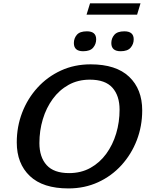

<svg xmlns="http://www.w3.org/2000/svg" viewBox="-20 -1096 876 1128"><path d="M815.5 -447.5Q815.5 -355 783.8 -272.5Q752 -190 694 -126Q636 -62 556.5 -25.5Q477 11 382 11Q232 11 155.2 -62Q78.5 -135 78.5 -259.5Q78.5 -352 110.2 -434.5Q142 -517 200.2 -581Q258.5 -645 337.8 -681.5Q417 -718 512.5 -718Q662 -718 738.8 -645Q815.5 -572 815.5 -447.5ZM211.5 -255.5Q211.5 -173 254 -126Q296.5 -79 386 -79Q456 -79 511 -109.5Q566 -140 604.2 -192.5Q642.5 -245 662.5 -311.8Q682.5 -378.5 682.5 -451.5Q682.5 -534 640.2 -581Q598 -628 508 -628Q438 -628 383 -597.5Q328 -567 289.8 -514.5Q251.5 -462 231.5 -395.2Q211.5 -328.5 211.5 -255.5ZM468.5 -795Q414 -795 414 -843Q414 -871 431.5 -891.5Q449 -912 490.5 -912Q545 -912 545 -865Q545 -837 527.2 -816Q509.5 -795 468.5 -795ZM689 -795Q634 -795 634 -843Q634 -871 651.8 -891.5Q669.5 -912 710.5 -912Q765.5 -912 765.5 -865Q765.5 -837 747.5 -816Q729.5 -795 689 -795ZM488.5 -1010 509 -1076.5H805.5L785.5 -1010Z"/></svg>

Font: Newsreader Caption Medium
Style: Italic
Weight: 500
Italic angle: -17°
Designer: Hugues Gentile
Foundry: Production Type
Version: Version 1.001